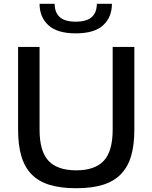

<svg xmlns="http://www.w3.org/2000/svg" viewBox="-20 -989 809 1019"><path d="M382 -812Q283 -812 236.5 -855.5Q190 -899 190 -969H270Q270 -923 297 -898.5Q324 -874 382 -874Q440 -874 467 -898.5Q494 -923 494 -969H574Q574 -898 527.5 -855Q481 -812 382 -812ZM385 10Q302 10 243 -8Q184 -26 147 -64.5Q110 -103 93 -161.5Q76 -220 76 -301V-740H190V-301Q190 -186 237.5 -135.5Q285 -85 385 -85Q483 -85 530.5 -135.5Q578 -186 578 -301V-740H693V-301Q693 -220 676 -161.5Q659 -103 621.5 -64.5Q584 -26 525.5 -8Q467 10 385 10Z"/></svg>

Font: Encode Sans Normal
Style: Medium
Weight: 500
Designer: Pablo Impallari, Andres Torresi
Foundry: Pablo Impallari, Andres Torresi
Version: Version 1.000; ttfautohint (v1.00) -l 8 -r 50 -G 200 -x 14 -